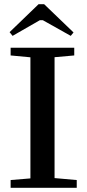

<svg xmlns="http://www.w3.org/2000/svg" viewBox="-20 -889 414 909"><path d="M39.6 -719.2 25.4 -736.8 162.6 -869.1H189L328.1 -735.4L314.9 -719.2L182.6 -793.5H168.9ZM30.3 0V-36.6L124 -44.4V-617.7L30.3 -626.5V-663.1H331.5V-626.5L238.3 -618.2V-45.9L343.3 -36.6V0Z"/></svg>

Font: Elstob 8pt Medium
Style: Regular
Weight: 500
Designer: Peter S. Baker
Version: Version 1.015